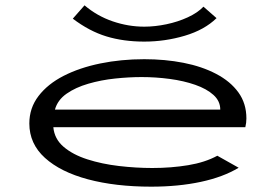

<svg xmlns="http://www.w3.org/2000/svg" viewBox="-20 -690 1040 720"><path d="M547 10Q413 10 310 -17.5Q207 -45 148.5 -98Q90 -151 90 -227Q90 -285 124.5 -330Q159 -375 218.5 -405.5Q278 -436 356 -452Q434 -468 521 -468Q599 -468 668 -454.5Q737 -441 790.5 -413Q844 -385 874 -343.5Q904 -302 904 -246Q904 -238 903 -229.5Q902 -221 900 -213H180Q184 -169 218.5 -139.5Q253 -110 307.5 -92.5Q362 -75 426 -67.5Q490 -60 551 -60Q622 -60 685.5 -70.5Q749 -81 795 -106L875 -61Q817 -26 733 -8Q649 10 547 10ZM186 -279H806Q806 -311 780.5 -334Q755 -357 712 -372Q669 -387 616.5 -394Q564 -401 511 -401Q464 -401 411.5 -395.5Q359 -390 311 -376Q263 -362 229.5 -338.5Q196 -315 186 -279ZM743 -665 792 -622Q747 -578 673 -556Q599 -534 521 -534Q443 -534 379 -553.5Q315 -573 253 -620L297 -670Q344 -630 402.5 -610Q461 -590 521 -590Q561 -590 604 -599Q647 -608 684 -625Q721 -642 743 -665Z"/></svg>

Font: Inconsolata UltraExpanded Thin
Style: Regular
Weight: 100
Width: 9
Monospace: yes
Designer: Raph Levien, Cyreal, Brenton Simpson
Foundry: Raph Levien, Cyreal, Google
Version: Version 3.100; ttfautohint (v1.8.4.7-5d5b)